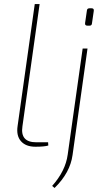

<svg xmlns="http://www.w3.org/2000/svg" viewBox="-20 -720 524 950"><path d="M423 -679H433Q446 -679 444 -666L435 -604Q434 -593 423 -593H413Q399 -593 401 -606L410 -668Q411 -679 423 -679ZM413 -480 339 47Q327 135 250 210L238 200Q304 126 315 45L389 -480ZM176 -700 91 -95Q79 -16 159 -16H218L219 0Q200 6 155 6Q108 6 84 -21Q60 -48 67 -96L152 -700Z"/></svg>

Font: Ezarion Thin
Style: Italic
Weight: 250
Italic angle: -8°
Designer: Natanael Gama
Version: Version 1.001;PS 001.001;hotconv 1.0.70;makeotf.lib2.5.58329